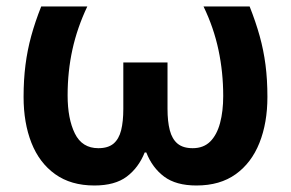

<svg xmlns="http://www.w3.org/2000/svg" viewBox="-20 -566 903 596"><path d="M754.9 -545.9Q773.9 -498 786.1 -454.1Q798.3 -410.2 804.2 -364.5Q810.1 -318.8 810.1 -265.1Q810.1 -184.6 785.4 -122.6Q760.7 -60.5 711.9 -25.4Q663.1 9.8 589.8 9.8Q526.4 9.8 489.5 -17.8Q452.6 -45.4 434.1 -92.8H429.2Q410.2 -45.4 373.5 -17.8Q336.9 9.8 272.9 9.8Q200.2 9.8 151.1 -25.4Q102.1 -60.5 77.6 -122.6Q53.2 -184.6 53.2 -265.1Q53.2 -318.8 59.1 -364.5Q64.9 -410.2 76.9 -454.1Q88.9 -498 107.9 -545.9H251Q219.7 -480 204.8 -412.1Q189.9 -344.2 189.9 -270Q189.9 -197.3 212.4 -151.6Q234.9 -106 285.2 -106Q315.4 -106 332.3 -120.1Q349.1 -134.3 356 -161.6Q362.8 -189 362.8 -228V-372.1H500V-228Q500 -189 507.1 -161.6Q514.2 -134.3 531.2 -120.1Q548.3 -106 578.1 -106Q611.8 -106 632.6 -126.7Q653.3 -147.5 663.1 -184.1Q672.9 -220.7 672.9 -268.1Q672.9 -341.8 658.2 -410.9Q643.6 -480 611.8 -545.9Z"/></svg>

Font: Wonky
Style: Regular
Weight: 400
Designer: Monotype Design Team
Foundry: Monotype Imaging Inc.
Version: Version 3.000